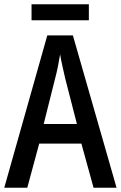

<svg xmlns="http://www.w3.org/2000/svg" viewBox="-20 -881 567 901"><path d="M419 0 362 -207H164L108 0H0L202 -715H322L527 0ZM286 -513Q280 -539 273 -570.5Q266 -602 262 -626Q258 -600 252 -570Q246 -540 239 -514L185 -299H341ZM397 -861V-786H128V-861Z"/></svg>

Font: Noto Sans Ethiopic Condensed Medium
Style: Regular
Weight: 500
Width: 3
Designer: Monotype Design Team
Foundry: Monotype Imaging Inc.
Version: Version 2.102; ttfautohint (v1.8.4.7-5d5b)